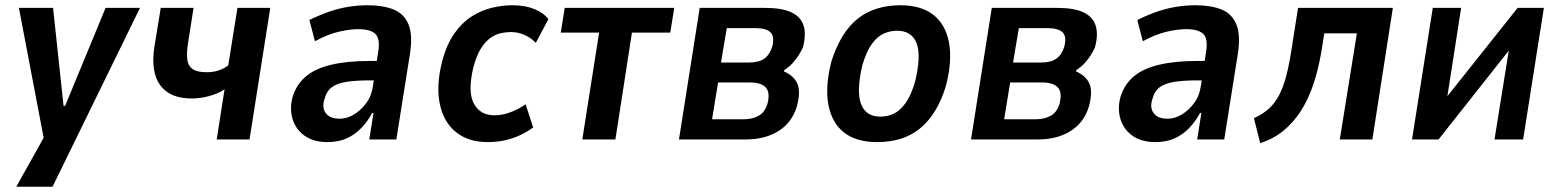

<svg xmlns="http://www.w3.org/2000/svg" viewBox="-20 -531 5934 731"><path d="M42 180 151 -15 155 40 52 -501H182L222 -128H228L382 -501H513L180 180Z M805 0 835 -191Q810 -174 775.5 -165Q741 -156 710 -156Q627 -156 590 -206.5Q553 -257 568 -354L592 -501H717L696 -368Q690 -330 693 -305Q696 -280 713.5 -268Q731 -256 767 -256Q791 -256 811.5 -262.5Q832 -269 849 -282L884 -501H1009L930 0Z M1227 10Q1174 10 1140 -14Q1106 -38 1094 -77.5Q1082 -117 1094 -162Q1109 -210 1144.5 -240Q1180 -270 1241 -284.5Q1302 -299 1390 -299H1434L1424 -225H1387Q1336 -225 1300 -219.5Q1264 -214 1243.5 -199Q1223 -184 1215 -152Q1205 -121 1220.5 -100Q1236 -79 1274 -79Q1300 -79 1326.5 -94.5Q1353 -110 1374 -138Q1395 -166 1400 -204L1420 -334Q1428 -384 1409 -402Q1390 -420 1344 -420Q1313 -420 1271 -410.5Q1229 -401 1179 -374L1158 -455Q1199 -475 1236 -487.5Q1273 -500 1309 -505.5Q1345 -511 1380 -511Q1437 -511 1477 -495.5Q1517 -480 1534.5 -440Q1552 -400 1541 -327L1489 0H1386L1402 -101H1397Q1380 -69 1355.5 -43.5Q1331 -18 1299.5 -4Q1268 10 1227 10Z M1837 10Q1763 10 1716 -28Q1669 -66 1654.5 -135Q1640 -204 1663 -296Q1680 -361 1709.5 -403Q1739 -445 1776 -468.5Q1813 -492 1853 -501.5Q1893 -511 1931 -511Q1979 -511 2014.5 -496.5Q2050 -482 2068 -458L2020 -368Q2002 -387 1977 -398Q1952 -409 1926 -409Q1906 -409 1886 -404.5Q1866 -400 1846.5 -386Q1827 -372 1810.5 -345.5Q1794 -319 1782 -274Q1760 -180 1784.5 -136Q1809 -92 1862 -92Q1893 -92 1924.5 -104Q1956 -116 1981 -134L2010 -46Q1989 -30 1961.5 -17Q1934 -4 1903 3Q1872 10 1837 10Z M2197 0 2261 -407H2115L2130 -501H2547L2532 -407H2386L2323 0Z M2565 0 2644 -501H2892Q2957 -501 2993 -484Q3029 -467 3039.5 -433.5Q3050 -400 3037 -351Q3030 -335 3020 -319.5Q3010 -304 2997 -290Q2984 -276 2965 -263V-259Q3004 -242 3016.5 -210.5Q3029 -179 3013 -123Q2994 -63 2943 -31.5Q2892 0 2819 0ZM2691 -77H2813Q2844 -77 2868 -90Q2892 -103 2902 -136Q2913 -179 2895.5 -198Q2878 -217 2835 -217H2714ZM2725 -293H2832Q2869 -293 2889.5 -307.5Q2910 -322 2920 -353Q2930 -392 2913.5 -408Q2897 -424 2854 -424H2747Z M3319 10Q3240 10 3193.5 -26.5Q3147 -63 3134 -132Q3121 -201 3145 -296Q3163 -353 3188.5 -394Q3214 -435 3246.5 -460.5Q3279 -486 3319.5 -498.5Q3360 -511 3408 -511Q3487 -511 3533.5 -474.5Q3580 -438 3593 -369.5Q3606 -301 3582 -206Q3565 -149 3539.5 -108Q3514 -67 3481.5 -41Q3449 -15 3409 -2.5Q3369 10 3319 10ZM3331 -87Q3359 -87 3382.5 -98Q3406 -109 3427 -137.5Q3448 -166 3464 -220Q3488 -320 3469.5 -367Q3451 -414 3395 -414Q3370 -414 3345.5 -403.5Q3321 -393 3300 -364.5Q3279 -336 3263 -282Q3240 -182 3258.5 -134.5Q3277 -87 3331 -87Z M3677 0 3756 -501H4004Q4069 -501 4105 -484Q4141 -467 4151.5 -433.5Q4162 -400 4149 -351Q4142 -335 4132 -319.5Q4122 -304 4109 -290Q4096 -276 4077 -263V-259Q4116 -242 4128.5 -210.5Q4141 -179 4125 -123Q4106 -63 4055 -31.5Q4004 0 3931 0ZM3803 -77H3925Q3956 -77 3980 -90Q4004 -103 4014 -136Q4025 -179 4007.5 -198Q3990 -217 3947 -217H3826ZM3837 -293H3944Q3981 -293 4001.5 -307.5Q4022 -322 4032 -353Q4042 -392 4025.5 -408Q4009 -424 3966 -424H3859Z M4379 10Q4326 10 4292 -14Q4258 -38 4246 -77.5Q4234 -117 4246 -162Q4261 -210 4296.5 -240Q4332 -270 4393 -284.5Q4454 -299 4542 -299H4586L4576 -225H4539Q4488 -225 4452 -219.5Q4416 -214 4395.5 -199Q4375 -184 4367 -152Q4357 -121 4372.5 -100Q4388 -79 4426 -79Q4452 -79 4478.5 -94.5Q4505 -110 4526 -138Q4547 -166 4552 -204L4572 -334Q4580 -384 4561 -402Q4542 -420 4496 -420Q4465 -420 4423 -410.5Q4381 -401 4331 -374L4310 -455Q4351 -475 4388 -487.5Q4425 -500 4461 -505.5Q4497 -511 4532 -511Q4589 -511 4629 -495.5Q4669 -480 4686.5 -440Q4704 -400 4693 -327L4641 0H4538L4554 -101H4549Q4532 -69 4507.5 -43.5Q4483 -18 4451.5 -4Q4420 10 4379 10Z M4778 14 4754 -81Q4787 -96 4810 -116.5Q4833 -137 4849 -167Q4865 -197 4876 -238Q4887 -279 4896 -335L4922 -501H5283L5205 0H5081L5146 -404H5022L5011 -335Q4999 -265 4979.5 -207.5Q4960 -150 4931.5 -106.5Q4903 -63 4865.5 -32.5Q4828 -2 4778 14Z M5356 0 5435 -501H5543L5486 -135H5467L5758 -501H5858L5779 0H5670L5729 -367H5747L5457 0Z"/></svg>

Font: Nunito Sans 7pt Condensed
Style: Bold Italic
Weight: 700
Width: 3
Italic angle: -9°
Designer: Vernon Adams
Foundry: Vernon Adams
Version: Version 3.101;gftools[0.9.27]